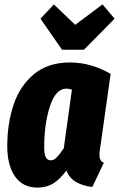

<svg xmlns="http://www.w3.org/2000/svg" viewBox="-20 -835 541 873"><path d="M483 -499 435 -159Q432 -143 432 -130Q432 -117 436.5 -108.5Q441 -100 452 -95L400 15Q358 11 326 -7.5Q294 -26 282 -60Q254 -21 223 -1.5Q192 18 150 18Q84 18 48.5 -32.5Q13 -83 13 -171Q13 -272 41.5 -358Q70 -444 134 -497.5Q198 -551 298 -551Q394 -551 483 -499ZM181 -167Q181 -133 188.5 -119.5Q196 -106 211 -106Q225 -106 239 -120.5Q253 -135 270 -161L307 -427Q294 -432 282 -432Q233 -432 207 -351.5Q181 -271 181 -167ZM446 -815 501 -750 362 -609H262L164 -750L225 -815L322 -722Z"/></svg>

Font: Fira Sans Extra Condensed ExtraBold
Style: Italic
Weight: 800
Width: 3
Italic angle: -8°
Designer: Carrois Corporate & Edenspiekermann AG
Foundry: Carrois Corporate GbR & Edenspiekermann AG
Version: Version 4.203